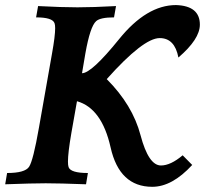

<svg xmlns="http://www.w3.org/2000/svg" viewBox="-30 -717 797 747"><path d="M562.5 9.8Q434.6 9.8 400.4 -143.1Q366.2 -295.9 269.5 -323.2L247.6 -199.2Q234.4 -122.6 234.4 -88.4Q234.4 -73.7 236.8 -66.9Q244.6 -43.9 312 -43.9L304.7 0Q201.2 -3.9 147.9 -3.9Q96.7 -3.9 -9.8 0L-2.4 -43.9Q66.9 -43.9 83 -67.9Q99.1 -91.8 121.6 -220.7L172.4 -508.8Q184.6 -576.7 184.6 -607.4Q184.6 -620.6 182.1 -627Q173.8 -649.4 110.4 -649.4L118.2 -693.4Q210.9 -688.5 271.5 -688.5Q331.1 -688.5 421.4 -693.4L413.6 -649.4Q360.4 -649.4 344.2 -634.8Q320.8 -614.3 302.2 -509.3L289.1 -432.1Q326.2 -432.1 433.3 -564.7Q540.5 -697.3 654.8 -697.3Q747.6 -694.3 747.6 -621.1Q747.6 -564.9 664.1 -493.2Q649.9 -568.8 591.3 -568.8Q527.8 -568.8 385.3 -409.2Q485.8 -308.6 516.8 -190.9Q547.9 -73.2 596.2 -73.2Q633.8 -73.2 680.7 -112.8L717.8 -75.2Q639.6 9.8 562.5 9.8Z"/></svg>

Font: Kelvinch
Style: Bold Italic
Weight: 700
Italic angle: -10°
Designer: Paul James Miller
Foundry: High-Logic / Made with FontCreator
Version: Version 3.30 September 23, 2016